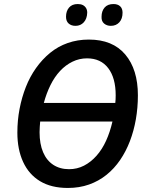

<svg xmlns="http://www.w3.org/2000/svg" viewBox="-20 -921 728 951"><path d="M316 10Q234 10 178.5 -23.5Q123 -57 94.5 -119Q66 -181 66 -264Q66 -325 77 -382Q88 -439 108 -490Q128 -541 158.5 -584Q189 -627 228 -659Q267 -691 315.5 -708Q364 -725 420 -725Q538 -725 600.5 -651Q663 -577 663 -449Q663 -388 653 -330.5Q643 -273 623.5 -222Q604 -171 575 -128.5Q546 -86 507.5 -55Q469 -24 421 -7Q373 10 316 10ZM322 -83Q362 -83 396 -100.5Q430 -118 458 -149.5Q486 -181 505.5 -224Q525 -267 537 -319H179Q178 -307 177 -293Q176 -279 176 -266Q176 -208 193.5 -167Q211 -126 244 -104.5Q277 -83 322 -83ZM551 -411Q552 -419 552.5 -428.5Q553 -438 553 -449Q553 -535 516 -583.5Q479 -632 411 -632Q373 -632 339 -615.5Q305 -599 277.5 -569.5Q250 -540 230 -499.5Q210 -459 197 -411ZM529 -793Q509 -793 495.5 -804.5Q482 -816 483 -838Q483 -866 498 -883.5Q513 -901 542 -901Q563 -901 575 -890Q587 -879 587 -858Q587 -828 571 -810.5Q555 -793 529 -793ZM354 -793Q333 -793 320 -804.5Q307 -816 307 -838Q307 -866 322 -883.5Q337 -901 365 -901Q380 -901 390 -896Q400 -891 406 -881.5Q412 -872 412 -858Q411 -828 395 -810.5Q379 -793 354 -793Z"/></svg>

Font: Noto Sans Display Medium
Style: Italic
Weight: 500
Italic angle: -12°
Designer: Monotype Design Team
Foundry: Monotype Imaging Inc.
Version: Version 2.003